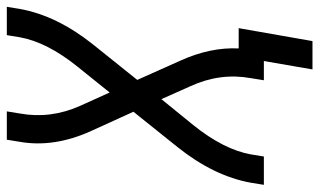

<svg xmlns="http://www.w3.org/2000/svg" viewBox="-206 -572 914 549"><g transform="rotate(-90 250.5 -298.0)"><path d="M326 139 350 0H295L301 -37Q317 -125 278 -210L241 -293L167 -202Q97 -115 83 -37L77 0H-4L2 -37Q21 -143 104 -247L205 -373L149 -496Q102 -601 119 -698L125 -735H206L200 -698Q184 -610 222 -525L260 -441L334 -533Q404 -620 418 -698L424 -735H505L499 -698Q480 -592 397 -488L296 -362L351 -239Q390 -153 386 -72H444L407 139Z"/></g></svg>

Font: Iosevka SS08
Style: Italic
Weight: 400
Italic angle: -10°
Monospace: yes
Designer: Belleve Invis
Foundry: Belleve Invis
Version: 2.1.0; ttfautohint (v1.8.2)